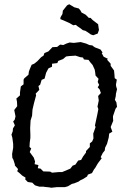

<svg xmlns="http://www.w3.org/2000/svg" viewBox="-20 -875 610 904"><path d="M221 9 211 7 190 5 186 4H166L149 -1L144 -3L132 -15L111 -18L99 -30L100 -39L85 -48L73 -59L61 -69L65 -79L50 -96V-101L43 -123L38 -132L37 -150L39 -162L42 -179V-197L41 -205L38 -227L34 -241L40 -257L41 -270L50 -285L42 -303L49 -311L53 -327L47 -357L61 -375L60 -396L57 -411L74 -426V-439L78 -468L91 -478V-500L95 -507L114 -523L116 -538L120 -549L129 -570L141 -575L156 -587L174 -606L185 -613L189 -625L208 -633L227 -653L249 -654L263 -665L278 -663L293 -670L308 -675L327 -673L360 -677L374 -673L385 -670L401 -663L415 -661L421 -656L427 -652L453 -642L463 -628L459 -625L468 -608L488 -598L484 -594L501 -575V-565L512 -550L517 -543L519 -522L520 -507L530 -500L526 -477L527 -468L531 -455L526 -434L525 -422L521 -405L528 -393L531 -372L524 -363L512 -328V-320L513 -306L506 -289L501 -277L509 -255L494 -246L492 -228L484 -198L475 -180L473 -166L464 -155L454 -135L459 -130L443 -109L439 -103L428 -84L423 -78L413 -60L394 -53L390 -44L371 -32L358 -26L350 -20L330 -12L318 -9L300 2L286 6H249ZM225 -62 259 -65H273L311 -81L322 -95L335 -100L348 -119L362 -122L371 -138L385 -157V-164L403 -183V-200L414 -209L420 -223L419 -246L423 -257L430 -277L427 -284L438 -335L443 -361L439 -373L445 -402L442 -423L455 -437L449 -454L440 -464L447 -475L440 -489L444 -504L430 -519L428 -535L426 -547L416 -569L404 -583L397 -593L375 -595L371 -604L357 -606L336 -613L305 -611L291 -609L277 -597L254 -588L250 -578L225 -575V-561L208 -553L197 -532L190 -505L176 -499L169 -476L161 -470L165 -452L148 -434L150 -426L140 -389L133 -359L131 -330L124 -308L122 -272L123 -241V-226L120 -203L119 -183L127 -176L120 -159L139 -133L145 -115L143 -102L161 -98L158 -83L171 -81L184 -68L216 -67ZM419 -709 407 -713 406 -714 396 -721 390 -725 382 -730 370 -733 360 -741 344 -752 337 -758 325 -756 306 -767 279 -779 264 -785 265 -794 274 -809 276 -825 296 -850 306 -855 316 -849 323 -845 329 -841 351 -835 358 -827 364 -816 383 -806 398 -791H406L417 -780L425 -774L434 -767L442 -761L444 -746L446 -734L440 -717Z"/></svg>

Font: Winky Rough Light
Style: Italic
Weight: 300
Italic angle: -8.97852°
Designer: Simon Atzbach
Foundry: typofactur
Version: Version 1.206; ttfautohint (v1.8.4.7-5d5b)